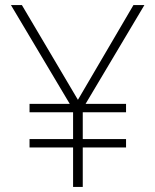

<svg xmlns="http://www.w3.org/2000/svg" viewBox="-20 -734 610 754"><path d="M286 -342 66 -714H23L254 -326H96V-293H267V-188H96V-155H267V0H305V-155H475V-188H305V-293H475V-326H316L547 -714H504Z"/></svg>

Font: Noto Sans Gurmukhi ExtraLight
Style: Regular
Weight: 200
Designer: Jelle Bosma - Monotype Design Team
Foundry: Monotype Imaging Inc.
Version: Version 2.004